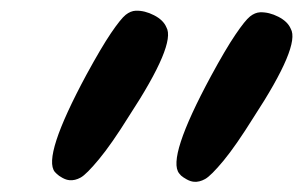

<svg xmlns="http://www.w3.org/2000/svg" viewBox="-20 -826 574 364"><path d="M319.8 -497.1Q295.9 -525.9 379.9 -681.6Q407.7 -732.9 426.3 -760.3Q444.8 -787.6 454.1 -794.9Q463.4 -802.2 473.1 -802.7Q490.2 -803.2 507.8 -794.2Q525.4 -785.2 531.2 -771.5Q549.8 -739.7 460.4 -603Q427.2 -549.8 403.6 -521.2Q379.9 -492.7 368.9 -486.6Q357.9 -480.5 347.7 -481.4Q341.3 -481.9 334.2 -485.8Q327.1 -489.7 323.2 -493.2ZM84 -500Q60.1 -528.8 144 -684.6Q171.9 -735.8 190.4 -763.2Q209 -790.5 218.3 -797.9Q227.5 -805.2 237.3 -805.7Q254.4 -806.2 272 -797.1Q289.6 -788.1 295.4 -774.4Q314 -742.7 224.6 -606Q191.4 -552.7 167.7 -524.2Q144 -495.6 133.1 -489.5Q122.1 -483.4 111.8 -484.4Q105.5 -484.9 98.4 -488.8Q91.3 -492.7 87.9 -496.1Z"/></svg>

Font: KJV1611
Style: Regular
Weight: 400
Version: Version 3.6.1